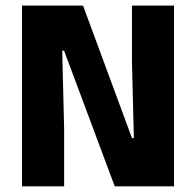

<svg xmlns="http://www.w3.org/2000/svg" viewBox="-20 -659 693 679"><path d="M273.6 -639.3 446.7 -170.7H453.4L446.7 -440.4V-639.3H595.4V0H385.8L206.7 -479.6H200L206.8 -203.6V0H57.8V-639.3Z"/></svg>

Font: Anek Gurmukhi Medium
Style: Regular
Weight: 500
Designer: Sarang Kulkarni (Gurmukhi), Yesha Goshar (Latin)
Foundry: Ek Type
Version: Version 1.003